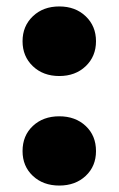

<svg xmlns="http://www.w3.org/2000/svg" viewBox="-20 -566 368 596"><path d="M164 10Q114 10 82 -20Q50 -50 50 -97Q50 -145 82 -175Q114 -205 164 -205Q214 -205 246 -175Q278 -145 278 -97Q278 -50 246 -20Q214 10 164 10ZM164 -330Q114 -330 82 -360.5Q50 -391 50 -438Q50 -485 82 -515.5Q114 -546 164 -546Q214 -546 246 -515.5Q278 -485 278 -438Q278 -391 246 -360.5Q214 -330 164 -330Z"/></svg>

Font: Unbounded
Style: Bold
Weight: 700
Designer: Luke Prowse, Jean-Baptiste Morizot, Fátima Lázaro, Florian Runge
Foundry: NaN
Version: Version 1.700